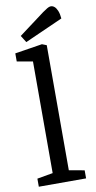

<svg xmlns="http://www.w3.org/2000/svg" viewBox="-97 -919 478 960"><g transform="rotate(-10 141.5 -439.0)"><path d="M19 0V-41L99 -55V-622L19 -636V-677L158 -699L181 -690V-55L259 -41V0ZM83 -723 61 -758 192 -856Q205 -865 215.5 -871.5Q226 -878 234 -878Q244 -878 252.5 -871Q261 -864 267.5 -848.5Q274 -833 276 -809Z"/></g></svg>

Font: Faustina Light
Style: Regular
Weight: 400
Version: Version 1.200